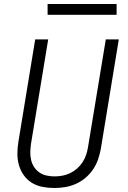

<svg xmlns="http://www.w3.org/2000/svg" viewBox="-20 -932 640 960"><path d="M252 8Q222 8 193 2.5Q164 -3 140 -17.5Q116 -32 99.5 -55Q83 -78 75 -105.5Q67 -133 67 -163Q67 -193 72 -223L156 -735H221L135 -213Q132 -193 131.5 -172.5Q131 -152 135.5 -132.5Q140 -113 150.5 -97Q161 -81 176.5 -70Q192 -59 212 -54.5Q232 -50 252 -50Q272 -50 291.5 -53.5Q311 -57 330 -66Q349 -75 365 -89Q381 -103 392.5 -120.5Q404 -138 410.5 -157.5Q417 -177 420 -196L509 -735H574L484 -187Q479 -160 470 -134Q461 -108 445 -84.5Q429 -61 407 -42.5Q385 -24 359 -12.5Q333 -1 305.5 3.5Q278 8 252 8ZM563 -858H218V-912H563Z"/></svg>

Font: Iosevka Light Extended Oblique
Style: Regular
Weight: 300
Width: 7
Italic angle: -9°
Monospace: yes
Designer: Belleve Invis
Foundry: Belleve Invis
Version: Version 32.5.0; ttfautohint (v1.8.4)